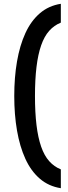

<svg xmlns="http://www.w3.org/2000/svg" viewBox="-20 -770 359 1010"><path d="M55 -265Q55 -363 69.5 -447Q84 -531 113.5 -595.5Q143 -660 189.5 -700Q236 -740 300 -750V-651Q265 -637 239 -608Q213 -579 196.5 -531.5Q180 -484 172 -418Q164 -352 164 -265Q164 -178 172 -112Q180 -46 196.5 1.5Q213 49 239 78Q265 107 300 121V220Q236 210 189.5 170Q143 130 113.5 65.5Q84 1 69.5 -83Q55 -167 55 -265Z"/></svg>

Font: Georama ExtraCondensed Thin SemiBold
Style: Regular
Weight: 600
Version: Version 1.001